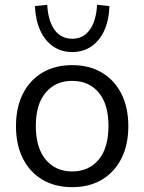

<svg xmlns="http://www.w3.org/2000/svg" viewBox="-20 -764 596 793"><path d="M278 9Q207 9 155 -22Q103 -53 74.5 -109.5Q46 -166 46 -243Q46 -320 74.5 -376.5Q103 -433 155 -464Q207 -495 278 -495Q349 -495 401 -464Q453 -433 481.5 -376.5Q510 -320 510 -243Q510 -166 481.5 -109.5Q453 -53 401 -22Q349 9 278 9ZM278 -56Q347 -56 387.5 -104.5Q428 -153 428 -244Q428 -334 387.5 -382Q347 -430 278 -430Q210 -430 169 -382Q128 -334 128 -244Q128 -153 169 -104.5Q210 -56 278 -56ZM278 -549Q234 -549 200 -572Q166 -595 146.5 -637.5Q127 -680 124 -739L175 -744Q179 -677 205.5 -640.5Q232 -604 278 -604Q324 -604 350.5 -640.5Q377 -677 381 -744L432 -739Q430 -680 410.5 -637.5Q391 -595 357 -572Q323 -549 278 -549Z"/></svg>

Font: NunitoSans1
Style: Book
Weight: 400
Designer: Vernon Adams
Foundry: Vernon Adams
Version: Version 3.101;gftools[0.9.27]